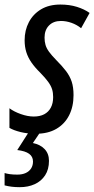

<svg xmlns="http://www.w3.org/2000/svg" viewBox="-51 -567 407 828"><path d="M104 9.8Q66.9 9.8 37.4 2.4Q7.8 -4.9 -10.3 -15.6V-100.1Q9.3 -85.4 38.8 -75Q68.4 -64.5 94.7 -64.5Q121.1 -64.5 139.6 -74.2Q158.2 -84 168.2 -102.8Q178.2 -121.6 178.2 -148.4Q178.2 -167 173.6 -182.1Q168.9 -197.3 156.7 -214.1Q144.5 -231 122.1 -253.9Q99.6 -275.9 84.7 -297.4Q69.8 -318.8 62.5 -342Q55.2 -365.2 55.2 -393.1Q55.2 -436.5 73.5 -471.4Q91.8 -506.3 126.2 -526.9Q160.6 -547.4 209.5 -547.4Q248.5 -547.4 280.8 -537.4Q313 -527.3 335.4 -511.2L298.8 -445.3Q280.3 -460.4 257.3 -468.5Q234.4 -476.6 211.9 -476.6Q179.2 -476.6 160.2 -457Q141.1 -437.5 141.1 -404.8Q141.1 -387.7 145.3 -373.3Q149.4 -358.9 160.4 -343.8Q171.4 -328.6 191.4 -308.1Q217.3 -282.2 233.6 -260.7Q250 -239.3 258.1 -215.1Q266.1 -190.9 266.1 -156.7Q266.1 -107.4 247.1 -69.8Q228 -32.2 191.9 -11.2Q155.8 9.8 104 9.8ZM34.2 240.2Q15.6 240.2 -0.2 238.3Q-16.1 236.3 -31.2 232.4V179.2Q-22 182.1 -8.3 184.1Q5.4 186 23.9 186Q44.9 186 60.1 179Q75.2 171.9 83.3 159.2Q91.3 146.5 91.3 129.4Q91.3 108.4 74.5 96.2Q57.6 84 23.4 80.1L74.7 0H124.5L90.8 49.8Q122.6 56.2 141.4 75.9Q160.2 95.7 160.2 126.5Q160.2 163.6 143.6 189Q127 214.4 98.6 227.3Q70.3 240.2 34.2 240.2Z"/></svg>

Font: Open Sans Condensed Medium
Style: Italic
Weight: 500
Width: 3
Italic angle: -12°
Designer: Monotype Design Team
Foundry: Monotype Imaging Inc.
Version: Version 3.000